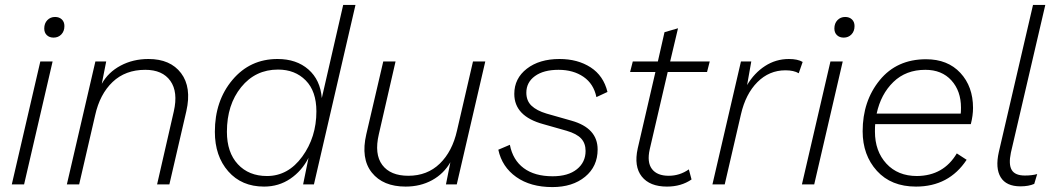

<svg xmlns="http://www.w3.org/2000/svg" viewBox="-20 -750 4298 781"><path d="M198 -597Q181 -597 170.5 -607Q160 -617 160 -634Q160 -655 172.5 -668Q185 -681 204 -681Q221 -681 231.5 -671Q242 -661 242 -644Q242 -623 229.5 -610Q217 -597 198 -597ZM194 -500 78 0H28L144 -500Z M584 -510Q673 -510 716.5 -452.5Q760 -395 738 -298L669 0H619L687 -297Q705 -376 673 -421Q641 -466 571 -466Q490 -466 438 -416.5Q386 -367 367 -281L302 0H252L368 -500H412L394 -409Q420 -456 470.5 -483Q521 -510 584 -510Z M1054 9Q963 9 908.5 -53Q854 -115 854 -214Q854 -340 925.5 -425Q997 -510 1109 -510Q1186 -510 1234.5 -467.5Q1283 -425 1289 -351L1376 -730H1426L1257 0H1213L1235 -108Q1208 -55 1161 -23Q1114 9 1054 9ZM1066 -34Q1152 -34 1209.5 -113Q1267 -192 1267 -297Q1267 -379 1223.5 -423Q1180 -467 1111 -467Q1019 -467 961 -395.5Q903 -324 903 -214Q903 -130 947.5 -82Q992 -34 1066 -34Z M1904 -500H1954L1838 0H1794L1812 -90Q1785 -43 1737.5 -17Q1690 9 1630 9Q1538 9 1492.5 -48Q1447 -105 1470 -204L1539 -500H1589L1521 -204Q1502 -123 1535 -79Q1568 -35 1641 -35Q1718 -35 1769 -84.5Q1820 -134 1839 -219Z M2007 -141 2054 -161Q2066 -99 2110.5 -66Q2155 -33 2228 -33Q2291 -33 2326.5 -61.5Q2362 -90 2362 -136Q2362 -167 2344 -186.5Q2326 -206 2285 -218L2190 -245Q2072 -277 2072 -368Q2072 -431 2123 -470.5Q2174 -510 2256 -510Q2330 -510 2382.5 -476Q2435 -442 2451 -376L2406 -355Q2395 -409 2353.5 -437.5Q2312 -466 2252 -466Q2191 -466 2156 -440.5Q2121 -415 2121 -373Q2121 -340 2142 -320Q2163 -300 2203 -288L2305 -259Q2411 -229 2411 -142Q2411 -73 2360 -31Q2309 11 2227 11Q2138 11 2080 -30Q2022 -71 2007 -141Z M2696 -457 2623 -143Q2611 -90 2632 -62.5Q2653 -35 2700 -35Q2745 -35 2782 -61L2793 -20Q2751 9 2693 9Q2623 9 2590.5 -32Q2558 -73 2574 -146L2646 -457H2543L2554 -500H2656L2683 -619L2738 -635L2706 -500H2867L2856 -457Z M3189 -510Q3225 -510 3245 -498L3229 -452Q3209 -464 3175 -464Q3109 -464 3061 -416Q3013 -368 2994 -285L2928 0H2878L2994 -500H3036L3019 -404Q3048 -453 3092 -481.5Q3136 -510 3189 -510Z M3412 -597Q3395 -597 3384.5 -607Q3374 -617 3374 -634Q3374 -655 3386.5 -668Q3399 -681 3418 -681Q3435 -681 3445.5 -671Q3456 -661 3456 -644Q3456 -623 3443.5 -610Q3431 -597 3412 -597ZM3408 -500 3292 0H3242L3358 -500Z M3929 -245H3540Q3539 -235 3539 -215Q3539 -135 3585.5 -84.5Q3632 -34 3710 -34Q3818 -35 3872 -126L3912 -100Q3840 9 3706 9Q3605 9 3547 -55Q3489 -119 3489 -216Q3489 -339 3558.5 -424Q3628 -509 3747 -509Q3835 -509 3886.5 -453.5Q3938 -398 3938 -311Q3938 -280 3929 -245ZM3744 -466Q3665 -466 3614 -416.5Q3563 -367 3546 -288H3888Q3889 -296 3889 -312Q3889 -380 3850 -423Q3811 -466 3744 -466Z M4131 8Q4073 8 4050.5 -29Q4028 -66 4043 -132L4182 -730H4232L4092 -129Q4082 -81 4095.5 -58.5Q4109 -36 4149 -36Q4178 -36 4199 -42L4187 -2Q4164 8 4131 8Z"/></svg>

Font: Elaine Sans Light
Style: Italic
Weight: 300
Italic angle: -13°
Designer: Wei Huang
Foundry: Wei Huang
Version: Version 2.001;December 24, 2019;FontCreator 12.0.0.2547 64-b